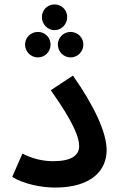

<svg xmlns="http://www.w3.org/2000/svg" viewBox="-20 -840 542 866"><path d="M226 -704C258 -704 283 -731 283 -763C283 -795 258 -820 226 -820C194 -820 169 -795 169 -763C169 -731 194 -704 226 -704ZM151 -581C183 -581 208 -607 208 -639C208 -671 183 -696 151 -696C119 -696 93 -671 93 -639C93 -607 119 -581 151 -581ZM298 -581C330 -581 356 -607 356 -639C356 -671 330 -696 298 -696C267 -696 241 -671 241 -639C241 -607 267 -581 298 -581ZM35 -42C87 -10 166 6 229 6C389 6 461 -69 461 -163C461 -240 408 -358 309 -499L209 -433C317 -281 337 -217 337 -181C337 -138 300 -113 220 -113C167 -113 121 -127 81 -147Z"/></svg>

Font: Noto Sans Arabic UI SmBd
Style: Regular
Weight: 600
Designer: Monotype Design Team, Nadine Chahine and Nizar Qandah
Foundry: Monotype Imaging Inc.
Version: Version 2.010